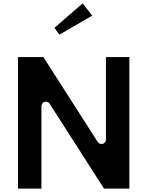

<svg xmlns="http://www.w3.org/2000/svg" viewBox="-20 -1136 871 1131"><path d="M300.7 -972.1 330 -931.9 523.5 -1044.1 466.6 -1116ZM224 -512C224 -522.7 233.9 -537 249 -537H251C259.1 -537 267.4 -532.7 272.1 -525.5L592.7 -25H742V-800H604V-313C604 -302.3 594.1 -288 579 -288H577C568.9 -288 560.6 -292.3 555.9 -299.5L235.3 -800H86V-25H224Z"/></svg>

Font: Hussar Ekologiczny
Style: Regular
Weight: 400
Foundry: Cannot Into Space Fonts
Version: Version 0.97